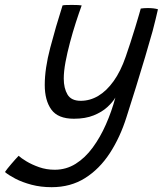

<svg xmlns="http://www.w3.org/2000/svg" viewBox="-128 -514 687 798"><path d="M86.5 264Q41.5 264 3 253.8Q-35.5 243.5 -63.8 228.8Q-92 214 -107.5 201Q-104 195.5 -96.8 186.5Q-89.5 177.5 -81 167.5Q-72.5 157.5 -64.2 148.2Q-56 139 -50.5 133.5Q-40.5 143 -18.2 156.5Q4 170 34.5 180.8Q65 191.5 99.5 191.5Q147 191.5 186.5 166.8Q226 142 257.2 99.5Q288.5 57 312.2 3.2Q336 -50.5 351.5 -108.5Q340.5 -89.5 318.2 -69Q296 -48.5 261.5 -34.5Q227 -20.5 179 -20.5Q113 -20.5 85.5 -58.5Q58 -96.5 58 -161Q58 -229 80.8 -315.5Q103.5 -402 132 -491.5Q138 -493 149 -493.2Q160 -493.5 172 -493.5Q184.5 -493.5 196 -493Q207.5 -492.5 211.5 -491.5Q200 -460 187 -419.8Q174 -379.5 162.8 -337.2Q151.5 -295 144.2 -256Q137 -217 137 -187.5Q137 -147.5 152.5 -121.2Q168 -95 207.5 -95Q246 -95 280.5 -115.5Q315 -136 344.2 -176.8Q373.5 -217.5 394.5 -278.5Q403.5 -304 414 -336.5Q424.5 -369 434 -400Q443.5 -431 449.8 -453Q456 -475 457 -478.5Q463.5 -479.5 471 -480Q478.5 -480.5 486 -480.5Q511.5 -480.5 528.5 -475.5Q520.5 -439.5 506.5 -385.5Q493 -337 475.2 -277.2Q457.5 -217.5 437.5 -153.2Q417.5 -89 398 -28Q371.5 56.5 328.5 122.5Q285.5 188.5 225.5 226.2Q165.5 264 86.5 264Z"/></svg>

Font: Grandstander Thin Light
Style: Italic
Weight: 300
Italic angle: -15°
Version: Version 1.200